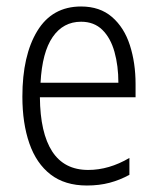

<svg xmlns="http://www.w3.org/2000/svg" viewBox="-20 -562 485 592"><path d="M230 -542Q288 -542 325.5 -509.5Q363 -477 380.5 -422.5Q398 -368 398 -303V-262H103Q104 -152 141 -95Q178 -38 252 -38Q316 -38 379 -75V-23Q350 -7 318 1.5Q286 10 248 10Q180 10 136 -24Q92 -58 70.5 -120Q49 -182 49 -264Q49 -391 95 -466.5Q141 -542 230 -542ZM230 -495Q175 -495 142.5 -448Q110 -401 105 -307H345Q345 -359 333 -402Q321 -445 295.5 -470Q270 -495 230 -495Z"/></svg>

Font: Noto Sans Gurmukhi Condensed Light
Style: Regular
Weight: 300
Width: 3
Designer: Jelle Bosma - Monotype Design Team
Foundry: Monotype Imaging Inc.
Version: Version 2.004; ttfautohint (v1.8.4.7-5d5b)